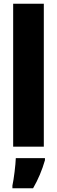

<svg xmlns="http://www.w3.org/2000/svg" viewBox="-20 -780 304 1021"><path d="M50 0V-760H213V0ZM219 72Q196 152 156 221H46V207Q52 179 57.5 134Q63 89 64 61H219Z"/></svg>

Font: Noto Sans UI CondBlack
Style: Regular
Weight: 900
Width: 3
Designer: Monotype Design Team
Foundry: Monotype Imaging Inc.
Version: Version 1.001